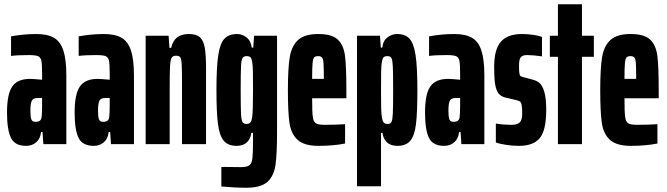

<svg xmlns="http://www.w3.org/2000/svg" viewBox="-20 -678 3139 903"><path d="M13 -149Q13 -235 37.5 -271Q62 -307 122 -307Q134 -307 178 -303V-333Q178 -376 174.5 -392.5Q171 -409 158.5 -414Q146 -419 114 -419Q62 -419 32 -415V-507Q92 -518 150 -518Q203 -518 233.5 -500.5Q264 -483 278 -440.5Q292 -398 292 -322V0H184L180 -57H173Q170 -26 150.5 -9Q131 8 103 8Q50 8 31.5 -29.5Q13 -67 13 -149ZM176 -131Q178 -146 178 -188V-217H156Q137 -217 130 -205Q123 -193 123 -157Q123 -128 127.5 -116.5Q132 -105 147 -105Q160 -105 167.5 -110.5Q175 -116 176 -131Z M331 -149Q331 -235 355.5 -271Q380 -307 440 -307Q452 -307 496 -303V-333Q496 -376 492.5 -392.5Q489 -409 476.5 -414Q464 -419 432 -419Q380 -419 350 -415V-507Q410 -518 468 -518Q521 -518 551.5 -500.5Q582 -483 596 -440.5Q610 -398 610 -322V0H502L498 -57H491Q488 -26 468.5 -9Q449 8 421 8Q368 8 349.5 -29.5Q331 -67 331 -149ZM494 -131Q496 -146 496 -188V-217H474Q455 -217 448 -205Q441 -193 441 -157Q441 -128 445.5 -116.5Q450 -105 465 -105Q478 -105 485.5 -110.5Q493 -116 494 -131Z M665 -510H773L777 -453H785Q799 -518 868 -518Q903 -518 920 -503Q937 -488 943 -454Q949 -420 949 -354V0H836V-283Q836 -351 834.5 -376.5Q833 -402 827.5 -409Q822 -416 807 -416Q792 -416 786.5 -405Q781 -394 779.5 -362Q778 -330 778 -246V0H665Z M1021 199V107L1112 108Q1141 108 1152.5 99.5Q1164 91 1167 67.5Q1170 44 1170 -18V-53H1162Q1159 -26 1141.5 -9Q1124 8 1093 8Q1052 8 1032 -16.5Q1012 -41 1005 -95Q998 -149 998 -254Q998 -363 1006.5 -418.5Q1015 -474 1035.5 -496Q1056 -518 1095 -518Q1119 -518 1139.5 -502Q1160 -486 1164 -454H1171L1175 -510H1283V-60Q1283 47 1275.5 98.5Q1268 150 1237.5 177.5Q1207 205 1138 205Q1085 205 1021 199ZM1166 -127Q1170 -156 1170 -252Q1170 -300 1169.5 -336Q1169 -372 1166 -387Q1163 -404 1157.5 -409Q1152 -414 1140 -414Q1126 -414 1120.5 -405Q1115 -396 1113.5 -365.5Q1112 -335 1112 -255Q1112 -175 1113.5 -144Q1115 -113 1120.5 -104Q1126 -95 1139 -95Q1151 -95 1157 -101.5Q1163 -108 1166 -127Z M1609 -216H1448Q1448 -153 1451 -129.5Q1454 -106 1465 -98.5Q1476 -91 1506 -91Q1566 -91 1603 -94V-3Q1548 8 1478 8Q1411 8 1380 -20Q1349 -48 1341.5 -99.5Q1334 -151 1334 -254Q1334 -355 1342.5 -408Q1351 -461 1381.5 -489.5Q1412 -518 1477 -518Q1541 -518 1568.5 -492Q1596 -466 1602.5 -416Q1609 -366 1609 -254ZM1448 -307H1503V-310Q1503 -361 1501.5 -381Q1500 -401 1494.5 -407.5Q1489 -414 1476 -414Q1463 -414 1457.5 -408Q1452 -402 1450 -380Q1448 -358 1448 -307Z M1659 -510H1767L1771 -454H1778Q1781 -486 1802 -502Q1823 -518 1847 -518Q1886 -518 1906 -496Q1926 -474 1934.5 -418.5Q1943 -363 1943 -254Q1943 -149 1936.5 -95Q1930 -41 1910 -16.5Q1890 8 1849 8Q1817 8 1799.5 -9Q1782 -26 1779 -53H1772V198H1659ZM1829 -255Q1829 -335 1827.5 -365.5Q1826 -396 1821 -405Q1816 -414 1802 -414Q1790 -414 1784.5 -409Q1779 -404 1776 -387Q1773 -372 1772.5 -336Q1772 -300 1772 -252Q1772 -209 1772.5 -175.5Q1773 -142 1776 -127Q1779 -108 1785 -101.5Q1791 -95 1803 -95Q1816 -95 1821 -104Q1826 -113 1827.5 -144Q1829 -175 1829 -255Z M1979 -149Q1979 -235 2003.5 -271Q2028 -307 2088 -307Q2100 -307 2144 -303V-333Q2144 -376 2140.5 -392.5Q2137 -409 2124.5 -414Q2112 -419 2080 -419Q2028 -419 1998 -415V-507Q2058 -518 2116 -518Q2169 -518 2199.5 -500.5Q2230 -483 2244 -440.5Q2258 -398 2258 -322V0H2150L2146 -57H2139Q2136 -26 2116.5 -9Q2097 8 2069 8Q2016 8 1997.5 -29.5Q1979 -67 1979 -149ZM2142 -131Q2144 -146 2144 -188V-217H2122Q2103 -217 2096 -205Q2089 -193 2089 -157Q2089 -128 2093.5 -116.5Q2098 -105 2113 -105Q2126 -105 2133.5 -110.5Q2141 -116 2142 -131Z M2312 -8V-97Q2328 -94 2348 -92.5Q2368 -91 2386 -91Q2411 -91 2423.5 -101.5Q2436 -112 2436 -144Q2436 -172 2433.5 -184Q2431 -196 2426 -200Q2421 -204 2409 -207L2358 -219Q2337 -224 2325.5 -237.5Q2314 -251 2309 -280Q2304 -309 2304 -363Q2304 -445 2335.5 -481.5Q2367 -518 2435 -518Q2459 -518 2485.5 -514.5Q2512 -511 2529 -504V-413Q2487 -419 2459 -419Q2437 -419 2429 -408.5Q2421 -398 2421 -370Q2421 -345 2422.5 -334.5Q2424 -324 2428 -320.5Q2432 -317 2442 -315L2483 -304Q2504 -299 2517.5 -287.5Q2531 -276 2540 -246Q2549 -216 2549 -161Q2549 -66 2519 -29Q2489 8 2421 8Q2392 8 2361.5 3.5Q2331 -1 2312 -8Z M2604 0V-411H2566V-510H2604V-658H2717V-510H2773V-411H2717V0Z M3078 -216H2917Q2917 -153 2920 -129.5Q2923 -106 2934 -98.5Q2945 -91 2975 -91Q3035 -91 3072 -94V-3Q3017 8 2947 8Q2880 8 2849 -20Q2818 -48 2810.5 -99.5Q2803 -151 2803 -254Q2803 -355 2811.5 -408Q2820 -461 2850.5 -489.5Q2881 -518 2946 -518Q3010 -518 3037.5 -492Q3065 -466 3071.5 -416Q3078 -366 3078 -254ZM2917 -307H2972V-310Q2972 -361 2970.5 -381Q2969 -401 2963.5 -407.5Q2958 -414 2945 -414Q2932 -414 2926.5 -408Q2921 -402 2919 -380Q2917 -358 2917 -307Z"/></svg>

Font: Saira Ultra Condensed ExtraBold
Style: Regular
Weight: 800
Width: 1
Designer: Hector Gatti with collaboration of the Omnibus-Type team
Foundry: Omnibus-Type
Version: Version 1.001; ttfautohint (v1.8)